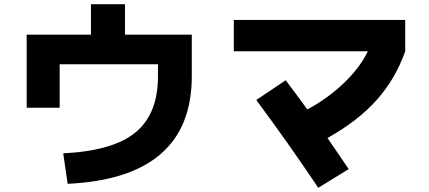

<svg xmlns="http://www.w3.org/2000/svg" viewBox="-20 -828 2040 914"><path d="M107 -663H413V-808H575V-663H893V-465Q893 19 302 47L281 -98Q519 -110 625.5 -198Q732 -286 732 -465V-522H264V-315H107Z M1093 -584V-733H1909V-584Q1863 -453 1773.5 -352.5Q1684 -252 1539 -171Q1572 -123 1640 -23L1495 66Q1353 -146 1200 -352L1340 -446Q1356 -425 1391 -378Q1426 -331 1443 -307Q1543 -361 1619 -434.5Q1695 -508 1731 -584Z"/></svg>

Font: Mplus 1p ExtraBold
Style: Regular
Weight: 800
Version: Version 1.061